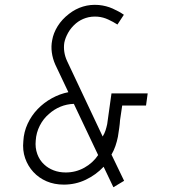

<svg xmlns="http://www.w3.org/2000/svg" viewBox="-20 -767 740 806"><path d="M448 -375 430 -246Q427 -232 423 -219.5Q419 -207 411 -194L262 -510Q253 -529 250 -549Q247 -569 250 -588Q254 -608 266 -629.5Q278 -651 299 -669Q317 -684 340 -691.5Q363 -699 390 -697Q413 -695 434.5 -685Q456 -675 473 -664L500 -705Q480 -719 453 -731Q426 -743 395 -746Q360 -749 328.5 -739.5Q297 -730 270 -709Q240 -686 222 -657Q204 -628 199 -598Q194 -573 197.5 -547Q201 -521 212 -496L267 -380Q231 -373 197.5 -354.5Q164 -336 138 -309Q112 -282 96 -247.5Q80 -213 78 -175Q74 -136 85.5 -103Q97 -70 120 -45Q143 -20 175.5 -6Q208 8 248 8Q297 8 340 -12.5Q383 -33 415 -67L456 19L501 -8L448 -118Q458 -135 464.5 -154Q471 -173 475 -193Q478 -212 480.5 -229.5Q483 -247 484 -263L493 -324H593L600 -375ZM130 -177Q132 -210 147 -239.5Q162 -269 186 -289Q207 -308 233.5 -319Q260 -330 290 -331L392 -116Q370 -83 334 -63Q298 -43 256 -43Q228 -43 205 -52Q182 -61 166 -76Q146 -94 136.5 -120.5Q127 -147 130 -177Z"/></svg>

Font: Josefin Slab Thin Medium
Style: Italic
Weight: 500
Italic angle: -12°
Version: Version 2.000